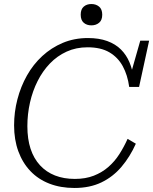

<svg xmlns="http://www.w3.org/2000/svg" viewBox="-20 -917 761 954"><path d="M352 -28Q405 -28 446 -44Q487 -60 518.5 -87.5Q550 -115 573 -151Q596 -187 614 -227L655 -203Q626 -138 583.5 -88Q541 -38 483.5 -10.5Q426 17 350 17Q281 17 225.5 -4.5Q170 -26 131 -67Q92 -108 71 -165.5Q50 -223 50 -294Q50 -360 66.5 -423.5Q83 -487 114 -542Q145 -597 190 -638.5Q235 -680 292 -704Q349 -728 417 -728Q472 -728 513 -713Q554 -698 581 -671Q608 -644 623.5 -607Q639 -570 645 -525L626 -536L677 -715H721L671 -485H622Q614 -544 590 -588Q566 -632 523.5 -657Q481 -682 415 -682Q358 -682 311 -660.5Q264 -639 228 -601.5Q192 -564 167 -514.5Q142 -465 129 -407.5Q116 -350 116 -290Q116 -226 132 -177.5Q148 -129 179 -95.5Q210 -62 253.5 -45Q297 -28 352 -28ZM434 -791Q457 -791 472.5 -804Q488 -817 488 -844Q488 -871 472.5 -884Q457 -897 434 -897Q411 -897 396 -884Q381 -871 381 -844Q381 -817 396 -804Q411 -791 434 -791Z"/></svg>

Font: Roboto Serif 20pt ExtraLight
Style: Italic
Weight: 250
Italic angle: -10°
Version: Version 1.007